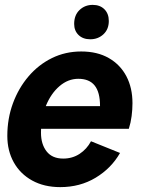

<svg xmlns="http://www.w3.org/2000/svg" viewBox="-20 -754 606 787"><path d="M227 13Q161 13 112 -14Q63 -41 36.5 -88.5Q10 -136 10 -197Q10 -268 33 -330.5Q56 -393 97 -441Q138 -489 193 -516Q248 -543 313 -543Q379 -543 426 -516Q473 -489 498 -441.5Q523 -394 523 -331Q523 -305 519.5 -278Q516 -251 508 -226H94L114 -319H431L385 -265Q388 -278 389 -292Q390 -306 390 -320Q390 -376 368 -403.5Q346 -431 301 -431Q259 -431 224 -401Q189 -371 168.5 -321Q148 -271 148 -210Q148 -163 171 -133.5Q194 -104 239 -104Q277 -104 306.5 -123.5Q336 -143 353 -175L472 -127Q436 -64 372 -25.5Q308 13 227 13ZM350 -593Q320 -593 302 -610.5Q284 -628 284 -656Q284 -692 306 -713Q328 -734 360 -734Q390 -734 408 -716Q426 -698 426 -668Q426 -634 404 -613.5Q382 -593 350 -593Z"/></svg>

Font: Radio Canada Big SemiBold
Style: Italic
Weight: 600
Italic angle: -12°
Designer: Étienne Aubert Bonn
Foundry: Coppers and Brasses
Version: Version 1.001